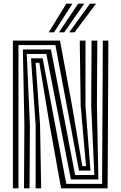

<svg xmlns="http://www.w3.org/2000/svg" viewBox="-20 -1020 657 1040"><path d="M50 0V-800H305L370.2 -447.8L426 -120H446L417 -447L412 -800H443V-447L470 -96H408L280 -776H80V0ZM110 0 112 -343.2 104 -752H256L387 -72H491L474 -447L476 -800H507L505 -447L513 -48H364L231 -728H125L142 -343.2L140 0ZM173 0V-343.2L148 -704H211L339 -24H533L537 -800H567L563 0H311L248.5 -346.2L193 -680H173L197 -343.2L203 0ZM243.8 -845 339.2 -1000H372.2L272.5 -845ZM355 -845 467.2 -1000H500.2L383.8 -845ZM299.5 -845 403.2 -1000H436.2L328 -845Z"/></svg>

Font: Big Shoulders Inline Text Black
Style: Regular
Weight: 900
Designer: Patric King
Foundry: XO Type Co
Version: Version 1.000